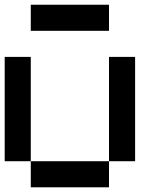

<svg xmlns="http://www.w3.org/2000/svg" viewBox="-20 -798 707 818"><path d="M111.1 -111.1H0V-555.6H111.1ZM555.6 -111.1H444.4V-555.6H555.6ZM444.4 0H111.1V-111.1H444.4ZM444.4 -666.7H111.1V-777.8H444.4Z"/></svg>

Font: Pixeloid Sans
Style: Regular
Weight: 400
Designer: GGBotNet
Foundry: GGBotNet
Version: 0.5